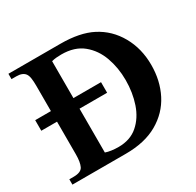

<svg xmlns="http://www.w3.org/2000/svg" viewBox="-134 -748 916 898"><g transform="rotate(-30 324.5 -299.5)"><path d="M612.8 -300.8Q612.8 -215.8 577.9 -147.7Q543 -79.6 473.9 -39.8Q404.8 0 302.2 0H13.2V-28.8H36.6Q77.1 -28.8 87.6 -50.8Q98.1 -72.8 98.1 -114.3V-291H13.2V-348.1H98.1V-484.9Q98.1 -507.8 95.7 -524.7Q93.3 -541.5 86.4 -551.3Q72.8 -569.8 39.6 -569.8H13.2V-598.6H293.9Q398.4 -598.6 464.4 -564.5Q533.7 -528.8 573.2 -459Q612.8 -389.2 612.8 -300.8ZM473.6 -299.3Q473.6 -365.2 452.9 -423.1Q432.1 -481 387.9 -517.1Q343.8 -553.2 272.5 -553.2Q257.8 -553.2 245.1 -552Q232.4 -550.8 219.7 -547.4V-348.1H368.7V-291H219.7V-54.2Q233.4 -49.3 251.5 -46.9Q269.5 -44.4 288.6 -44.4Q352.1 -44.4 393.1 -80.1Q434.1 -115.7 453.9 -173.8Q473.6 -231.9 473.6 -299.3Z"/></g></svg>

Font: Scheherazade New SemiBold
Style: Regular
Weight: 600
Designer: SIL International
Foundry: SIL International
Version: Version 4.000